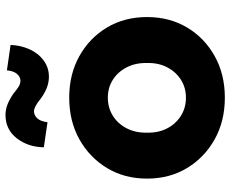

<svg xmlns="http://www.w3.org/2000/svg" viewBox="-88 -720 818 681"><g transform="rotate(-90 320.5 -379.0)"><path d="M28 -266Q28 -346 65.5 -408Q103 -470 167.5 -506Q232 -542 315 -542Q398 -542 462.5 -506Q527 -470 564 -408Q601 -346 601 -266Q601 -186 564 -124Q527 -62 462.5 -26Q398 10 315 10Q232 10 167.5 -26Q103 -62 65.5 -124Q28 -186 28 -266ZM438 -266Q439 -306 423 -337.5Q407 -369 379 -387Q351 -405 315 -405Q279 -405 250.5 -387Q222 -369 206 -337.5Q190 -306 191 -266Q190 -226 206 -195Q222 -164 250.5 -146Q279 -128 315 -128Q351 -128 379 -146Q407 -164 423 -195Q439 -226 438 -266ZM313 -642Q296 -656 285 -661.5Q274 -667 267 -667Q253 -667 242 -655.5Q231 -644 228 -619L139 -632Q140 -688 171 -728Q202 -768 254 -768Q271 -768 288 -762Q305 -756 328 -741Q341 -730 352.5 -722.5Q364 -715 375 -715Q389 -715 399.5 -727.5Q410 -740 412 -763L502 -750Q501 -715 487 -683.5Q473 -652 447.5 -633Q422 -614 389 -614Q372 -614 354 -620Q336 -626 313 -642Z"/></g></svg>

Font: Our Lexend
Style: Bold
Weight: 700
Designer: Bonnie Shaver-Troup, Thomas Jockin
Foundry: Lexend
Version: Version 1.007